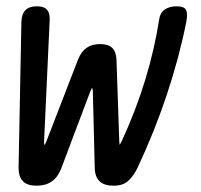

<svg xmlns="http://www.w3.org/2000/svg" viewBox="-20 -580 640 610"><path d="M96 10Q67 10 53 -4Q39 -18 39 -47L48 -511Q49 -536 61 -548Q73 -560 97 -560Q119 -560 128.5 -550Q138 -540 138 -520L120 -130Q120 -120 121.5 -120Q123 -120 127 -130L228 -391Q238 -416 255 -428Q272 -440 298 -440Q324 -440 336.5 -428Q349 -416 350 -391L359 -130Q360 -120 360.5 -120Q361 -120 366 -130Q411 -227 441 -325Q471 -423 486 -520Q489 -540 504 -550Q519 -560 541 -560Q565 -560 571 -548.5Q577 -537 572 -511Q549 -396 510 -279Q471 -162 417 -47Q404 -20 387 -5Q370 10 341 10Q312 10 297 -3.5Q282 -17 281 -46L275 -290Q274 -300 272.5 -300Q271 -300 267 -290L175 -46Q164 -17 144.5 -3.5Q125 10 96 10Z"/></svg>

Font: Maple Mono Normal NL
Style: Italic
Weight: 400
Italic angle: -10°
Monospace: yes
Designer: subframe7536
Version: Version 7.000